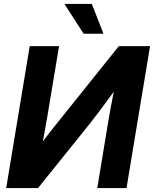

<svg xmlns="http://www.w3.org/2000/svg" viewBox="-20 -964 789 984"><path d="M628.4 0H478.5L534.2 -337.4Q538.1 -359.9 545.2 -400.4Q552.2 -440.9 563 -493.7Q524.9 -441.4 493.4 -399.4Q461.9 -357.4 442.9 -333.5L174.8 0H11.7L132.3 -727.5H282.7L222.7 -367.7Q219.2 -347.2 212.9 -312.3Q206.5 -277.3 199.7 -239.3Q226.1 -274.9 252 -307.1Q277.8 -339.4 293.5 -358.9L588.9 -727.5H749ZM408.7 -791 310.1 -943.8H450.7L510.3 -791Z"/></svg>

Font: Inter Display
Style: Bold Italic
Weight: 700
Italic angle: -9.39999°
Designer: Rasmus Andersson
Foundry: rsms
Version: Version 4.000;git-a52131595